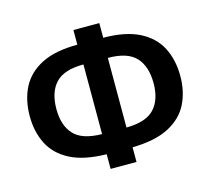

<svg xmlns="http://www.w3.org/2000/svg" viewBox="-106 -856 1093 999"><g transform="rotate(-15 440.0 -356.0)"><path d="M370.5 17.5V-61.5Q248 -63.5 174.5 -102Q101 -140.5 68 -206.2Q35 -272 35 -355.5Q35 -443.5 69.2 -510Q103.5 -576.5 177.5 -614Q251.5 -651.5 370.5 -651.5V-730.5H510V-651.5Q629.5 -651 703.5 -613.5Q777.5 -576 811.8 -509.5Q846 -443 846 -355.5Q846 -272 813 -206.2Q780 -140.5 706.2 -102Q632.5 -63.5 510 -61.5V17.5ZM178.5 -355.5Q178.5 -267.5 223.2 -218.8Q268 -170 374.5 -169V-544Q269 -544 223.8 -495.2Q178.5 -446.5 178.5 -355.5ZM702 -355.5Q702 -446.5 656.8 -495.2Q611.5 -544 506 -544V-169Q612.5 -170 657.2 -218.8Q702 -267.5 702 -355.5Z"/></g></svg>

Font: Commissioner SemiBold
Style: Regular
Weight: 600
Designer: Kostas Bartsokas
Foundry: Kostas Bartsokas
Version: Version 1.000; ttfautohint (v1.8.3)